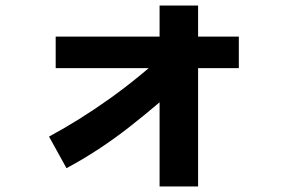

<svg xmlns="http://www.w3.org/2000/svg" viewBox="-20 -644 1040 693"><path d="M220 -37 157 -151Q268 -211 376 -288Q484 -365 585 -459L674 -379Q562 -276 450 -188Q338 -100 220 -37ZM556 29V-624H695V29ZM181 -398V-512H842V-398Z"/></svg>

Font: Murecho Thin
Style: Bold
Weight: 700
Version: Version 1.010